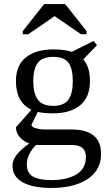

<svg xmlns="http://www.w3.org/2000/svg" viewBox="-20 -716 540 952"><path d="M245 -471H246Q302 -471 336 -459L444 -513L461 -492L393 -422Q426 -384 426 -314Q426 -234 377.5 -194Q329 -154 242 -154Q199 -154 167 -161L136 -97Q137 -86 158 -80Q179 -74 199 -74H335Q481 -74 481 47Q481 152 368 195Q312 216 235 216Q141 216 91 187Q42 159 42 106Q42 80 60 55Q77 30 125 -5Q99 -13 79 -35Q59 -57 59 -85L136 -172Q59 -208 59 -314Q59 -392 108.5 -431.5Q158 -471 245 -471ZM236 177Q311 177 358.5 149Q406 121 406 62Q406 3 337 3H159Q141 19 127 45Q113 71 113 98Q113 143 144.5 160Q176 177 236 177ZM243 -191Q297 -191 319 -221.5Q341 -252 341 -314Q341 -376 319.5 -405Q298 -434 244 -434Q190 -434 167.5 -404.5Q145 -375 145 -314Q145 -253 167.5 -222Q190 -191 243 -191ZM93 -546V-562L199 -696H303L409 -562V-546H382L251 -636L120 -546Z"/></svg>

Font: Libra Serif Modern
Style: Regular
Weight: 400
Designer: Stefan Peev, Context Ltd
Foundry: Stefan Peev, Context Ltd
Version: Version 1.000